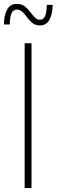

<svg xmlns="http://www.w3.org/2000/svg" viewBox="-36 -961 289 981"><path d="M168 -831Q146 -831 130.5 -843Q115 -855 103 -871.5Q91 -888 78.5 -900Q66 -912 50 -912Q31 -912 22.5 -892Q14 -872 14 -836H-16Q-16 -880 -0.5 -910.5Q15 -941 50 -941Q74 -941 90 -929Q106 -917 118 -900.5Q130 -884 141.5 -872Q153 -860 168 -860Q187 -860 195 -880.5Q203 -901 203 -936H233Q233 -893 217.5 -862Q202 -831 168 -831ZM90 0V-740H125V0Z"/></svg>

Font: Be Vietnam Pro Thin
Style: Regular
Weight: 100
Designer: Lam Bao, Tony Le, Vietanh Nguyen
Foundry: Yellow Type Foundry
Version: Version 1.002; ttfautohint (v1.8.3)